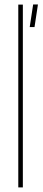

<svg xmlns="http://www.w3.org/2000/svg" viewBox="-20 -820 186 840"><path d="M60 0V-800H80V0ZM110 -701.5 125 -800.5H146L131 -701.5Z"/></svg>

Font: Big Shoulders Display Thin Thin
Style: Regular
Weight: 250
Version: Version 2.002